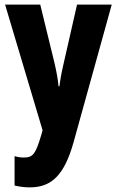

<svg xmlns="http://www.w3.org/2000/svg" viewBox="-20 -570 506 830"><path d="M2 -550 164 -7 158 15C134 95 123 111 83 111C70 111 56 109 43 105V232C64 237 85 240 109 240C203 240 258 187 298 45L463 -550H313L255 -295C245 -253 240 -222 237 -197H233C231 -224 224 -261 216 -296L154 -550Z"/></svg>

Font: Noto Sans Khmer UI ExtraCondensed ExtraBold
Style: Regular
Weight: 800
Width: 2
Designer: Danh Hong and the Monotype Design Team
Foundry: Monotype Imaging Inc.
Version: Version 2.002